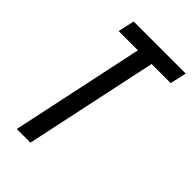

<svg xmlns="http://www.w3.org/2000/svg" viewBox="-218 -789 864 864"><g transform="rotate(45 214.0 -357.0)"><path d="M66.9 0 202.1 -635.7H79.6L96.7 -713.9H428.2L410.6 -635.7H289.1L153.8 0Z"/></g></svg>

Font: Open Sans Condensed Medium
Style: Italic
Weight: 500
Width: 3
Italic angle: -12°
Designer: Monotype Design Team
Foundry: Monotype Imaging Inc.
Version: Version 3.000